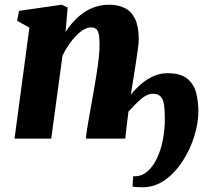

<svg xmlns="http://www.w3.org/2000/svg" viewBox="-20 -587 885 813"><path d="M257.5 -451.5Q274 -477 293.8 -498.2Q313.5 -519.5 336.8 -535Q360 -550.5 386.5 -558.8Q413 -567 442 -567Q480 -567 508.2 -553Q536.5 -539 552 -506.8Q567.5 -474.5 567.5 -420Q567.5 -405 563.2 -374.2Q559 -343.5 553.5 -308.5Q548 -273.5 543.5 -246L534 -186Q553 -210 576.8 -230.5Q600.5 -251 628.8 -264Q657 -277 689 -277Q745.5 -277 773.5 -253.5Q801.5 -230 810.8 -193Q820 -156 820 -116Q820 -67 803 -11.2Q786 44.5 754.2 94Q722.5 143.5 679 174.8Q635.5 206 583 206Q569.5 206 559 205.2Q548.5 204.5 541 203L544 159Q545 159 546.2 159.2Q547.5 159.5 549 159.5Q581 159.5 604.8 138.5Q628.5 117.5 645 82.5Q661.5 47.5 669.8 4.2Q678 -39 678 -83.5Q678 -117 675 -140.8Q672 -164.5 661.2 -177.2Q650.5 -190 627 -190Q602.5 -190 576.2 -167Q550 -144 524 -114.5Q519.5 -78.5 515.5 -46.2Q511.5 -14 511 0H344Q344 -10.5 348.2 -37.5Q352.5 -64.5 358.5 -98.2Q364.5 -132 370.2 -163.8Q376 -195.5 379.5 -216Q384 -243 389.2 -275.8Q394.5 -308.5 398.2 -341.8Q402 -375 401.5 -403Q401 -443.5 393.2 -457.2Q385.5 -471 365.5 -471Q350.5 -471 334.2 -461.5Q318 -452 301.8 -435.2Q285.5 -418.5 270.8 -397Q256 -375.5 244.5 -351L197 0H41.5L104.5 -470L52.5 -499L60.5 -541L241.5 -567L266.5 -555Z"/></svg>

Font: Merriweather 20pt Black
Style: Italic
Weight: 900
Italic angle: -7.8°
Version: Version 2.101